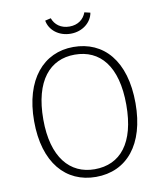

<svg xmlns="http://www.w3.org/2000/svg" viewBox="-100 -1017 946 1109"><g transform="rotate(-10 373.0 -462.0)"><path d="M373 -828C443 -828 496 -873 505 -928L471 -936C457 -897 423 -870 373 -870C322 -870 288 -897 274 -936L240 -928C249 -873 301 -828 373 -828ZM373 -750C198 -750 76 -611 76 -367C76 -122 197 12 373 12C554 12 671 -126 671 -368C671 -618 550 -750 373 -750ZM373 -705C521 -705 617 -596 617 -368C617 -144 524 -33 373 -33C229 -33 130 -144 130 -367C130 -595 228 -705 373 -705Z"/></g></svg>

Font: Glow Sans SC Normal Light
Style: Regular
Weight: 300
Designer: Ryoko NISHIZUKA (kana, bopomofo & ideographs); Paul D. Hunt (Latin, Greek & Cyrillic); Sandoll Communications, Soo-young
Version: Version 0.93